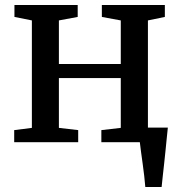

<svg xmlns="http://www.w3.org/2000/svg" viewBox="-20 -571 722 771"><path d="M563.5 180Q562 160 559.2 136Q556.5 112 553 87.2Q549.5 62.5 546.5 40Q543.5 17.5 541.5 0L498.5 -58.5H654Q652 -39 649.5 -15Q647 9 644.5 35.2Q642 61.5 639 87.5Q636 113.5 633.5 137.2Q631 161 629 180ZM37 0V-48.5L108 -57.5V-489L38 -503V-551H292V-503L216.5 -489V-314H465V-489L389 -503V-551H642V-503L574 -489V-57.5L645 -48.5V0H387V-48.5L465 -57.5V-257.5H216.5V-57.5L294 -48.5V0Z"/></svg>

Font: Merriweather 28pt Medium
Style: Regular
Weight: 500
Version: Version 2.100